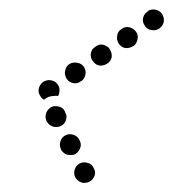

<svg xmlns="http://www.w3.org/2000/svg" viewBox="-20 -374 375 416"><path d="M149 17Q152 20 156 21Q160 23 165 22Q169 22 173 20Q177 18 180 15Q183 11 185 7Q186 3 186 -2Q185 -6 183 -10Q179 -19 170 -21Q161 -24 153 -20Q145 -16 142 -7Q139 2 143 10Q145 14 149 17ZM118 -43Q121 -40 125 -39Q130 -38 134 -38Q139 -38 143 -40Q151 -45 154 -54Q157 -62 152 -71Q148 -79 139 -82Q130 -85 122 -81Q114 -77 111 -68Q108 -59 112 -51V-50Q114 -46 118 -43ZM94 -100Q103 -97 112 -101Q120 -105 123 -114Q126 -123 121 -131V-132Q119 -136 116 -139Q112 -142 108 -143Q104 -144 99 -144Q95 -144 91 -142Q83 -137 80 -129Q77 -120 81 -111Q86 -103 94 -100ZM64 -182Q66 -191 74 -197Q78 -199 82 -200Q86 -201 91 -200Q95 -199 99 -197Q103 -194 105 -191Q109 -185 109 -179Q109 -172 106 -166Q101 -167 97 -166Q88 -166 81 -162Q78 -160 75 -158Q73 -160 71 -161Q69 -163 68 -165Q62 -173 64 -182ZM124 -229Q122 -225 121 -220Q120 -216 121 -212Q122 -207 124 -204Q129 -196 138 -194Q148 -192 155 -198H156Q163 -203 165 -212Q167 -221 162 -229Q156 -237 147 -238Q138 -240 130 -235Q126 -232 124 -229ZM180 -267Q178 -263 177 -259Q176 -254 177 -250Q178 -245 181 -242Q186 -234 195 -232Q204 -231 212 -236Q220 -241 222 -250Q223 -259 218 -267Q216 -271 212 -273Q208 -276 204 -277Q199 -278 195 -277Q191 -276 187 -273Q183 -270 180 -267ZM234 -297Q232 -288 237 -280Q242 -272 251 -270Q261 -269 268 -274H269Q276 -279 278 -289Q280 -298 275 -305Q269 -313 260 -315Q251 -317 243 -311Q235 -306 234 -297ZM290 -335Q288 -326 294 -318Q299 -310 308 -309Q317 -307 325 -312Q333 -318 335 -327Q336 -336 331 -344Q326 -351 317 -353Q308 -355 300 -350V-349Q292 -344 290 -335Z"/></svg>

Font: FRB American Cursive Dotted Extrabold
Style: Bold Italic
Weight: 800
Italic angle: -25°
Version: Version 2.0;Modular Font Editor K font №1